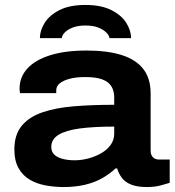

<svg xmlns="http://www.w3.org/2000/svg" viewBox="-20 -743 707 775"><path d="M237 12Q200 12 164.5 5.5Q129 -1 100.5 -17.5Q72 -34 55 -64Q38 -94 38 -140Q38 -199 67.5 -235Q97 -271 151 -289.5Q205 -308 278.5 -314Q352 -320 441 -320V-350Q441 -377 429 -395.5Q417 -414 391.5 -423Q366 -432 324 -432Q287 -432 261 -425Q235 -418 221 -406.5Q207 -395 207 -378V-367H61Q60 -371 59.5 -375.5Q59 -380 59 -385Q59 -432 90.5 -466.5Q122 -501 182.5 -520Q243 -539 329 -539Q413 -539 470.5 -521Q528 -503 558 -465Q588 -427 588 -366V-136Q588 -118 597 -108.5Q606 -99 622 -99H665V-5Q653 -1 628.5 5.5Q604 12 573 12Q535 12 510.5 2.5Q486 -7 472.5 -24.5Q459 -42 453 -63H446Q423 -41 392 -23.5Q361 -6 322 3Q283 12 237 12ZM281 -96Q309 -96 337 -103.5Q365 -111 388.5 -124.5Q412 -138 426.5 -158Q441 -178 441 -203V-232Q359 -232 302.5 -224.5Q246 -217 216.5 -199Q187 -181 187 -150Q187 -130 199.5 -118.5Q212 -107 233.5 -101.5Q255 -96 281 -96ZM325 -723Q388 -723 429 -702.5Q470 -682 489.5 -651Q509 -620 509 -589H422Q421 -600 409.5 -611.5Q398 -623 377.5 -631.5Q357 -640 325 -640Q296 -640 275.5 -632.5Q255 -625 243 -613.5Q231 -602 229 -589H141Q141 -620 160.5 -651Q180 -682 220.5 -702.5Q261 -723 325 -723Z"/></svg>

Font: Archivo SemiExpanded
Style: Bold
Weight: 700
Width: 6
Designer: Hector Gatti
Foundry: Omnibus-Type
Version: Version 2.001